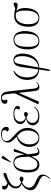

<svg xmlns="http://www.w3.org/2000/svg" viewBox="1442 -2264 1056 3980"><g transform="rotate(-90 1970.0 -274.0)"><path d="M266 234 253 224Q291 186 301.5 158Q312 130 312 109Q312 76 281.5 53Q251 30 176 -3Q94 -39 55.5 -74.5Q17 -110 17 -170Q17 -216 50 -267.5Q83 -319 148 -350V-352Q102 -371 78 -403Q54 -435 54 -475Q54 -519 77 -557Q100 -595 143 -628Q100 -633 75.5 -647Q51 -661 41 -678.5Q31 -696 31 -712Q31 -732 42.5 -745.5Q54 -759 76 -759Q86 -759 95 -756Q104 -753 111 -748Q106 -738 105 -730.5Q104 -723 104 -718Q104 -690 120.5 -674Q137 -658 169 -647Q201 -668 239.5 -687.5Q278 -707 323 -725Q348 -736 363 -726Q378 -716 378 -701Q378 -691 373 -683Q368 -675 361 -673Q261 -643 202.5 -611Q144 -579 119 -543.5Q94 -508 94 -468Q94 -435 115.5 -407Q137 -379 182 -362Q221 -395 254 -395Q269 -395 284 -386.5Q299 -378 299 -357Q299 -335 283 -325.5Q267 -316 250 -316Q235 -316 221.5 -322.5Q208 -329 182 -344Q160 -337 133.5 -316.5Q107 -296 88 -265Q69 -234 69 -193Q69 -176 78 -154Q87 -132 116.5 -107Q146 -82 207 -56Q260 -34 289 -14Q318 6 329.5 28.5Q341 51 341 83Q341 124 319.5 162Q298 200 266 234Z M551 14Q486 14 449.5 -20Q413 -54 399 -108Q385 -162 385 -223Q385 -278 395.5 -331.5Q406 -385 429.5 -428Q453 -471 491.5 -497Q530 -523 585 -523Q614 -523 642.5 -515Q671 -507 695 -483.5Q719 -460 735.5 -414.5Q752 -369 756 -294H757Q781 -377 794.5 -426.5Q808 -476 817 -511L868 -518L876 -514Q848 -441 820.5 -371.5Q793 -302 761 -228L771 -148Q778 -92 784.5 -62Q791 -32 800.5 -21.5Q810 -11 827 -11Q857 -11 892 -37L900 -26Q886 -14 862.5 0Q839 14 809 14Q760 14 741.5 -23.5Q723 -61 715 -148H714Q697 -106 675 -69Q653 -32 623 -9Q593 14 551 14ZM557 -26Q585 -26 609 -39Q633 -52 658 -88.5Q683 -125 712 -195L710 -263Q707 -384 681.5 -444.5Q656 -505 588 -505Q536 -505 502.5 -468Q469 -431 453 -368.5Q437 -306 437 -229Q437 -152 452 -107.5Q467 -63 494 -44.5Q521 -26 557 -26ZM602 -571 593 -576 661 -732Q670 -751 675 -759.5Q680 -768 695 -768Q706 -768 714 -761Q722 -754 731 -741V-736Z M1099 14Q1040 14 999 -14Q958 -42 936.5 -89Q915 -136 915 -194Q915 -260 943 -315Q971 -370 1019 -407.5Q1067 -445 1128 -456Q1076 -504 1050 -536Q1024 -568 1015.5 -592Q1007 -616 1007 -639Q1007 -692 1033.5 -723Q1060 -754 1099 -767.5Q1138 -781 1175 -781Q1215 -781 1250.5 -770Q1286 -759 1308.5 -734Q1331 -709 1331 -668Q1331 -647 1317.5 -633Q1304 -619 1283 -619Q1267 -619 1253 -628Q1239 -637 1231 -650Q1251 -673 1258 -683.5Q1265 -694 1265 -703Q1265 -732 1242 -748Q1219 -764 1168 -764Q1117 -764 1088.5 -749.5Q1060 -735 1048 -713.5Q1036 -692 1036 -671Q1036 -648 1044.5 -627.5Q1053 -607 1078.5 -579.5Q1104 -552 1154 -505Q1208 -455 1242 -415.5Q1276 -376 1292.5 -332.5Q1309 -289 1309 -228Q1309 -186 1295 -143.5Q1281 -101 1254.5 -65Q1228 -29 1189 -7.5Q1150 14 1099 14ZM1104 -4Q1145 -4 1179.5 -33Q1214 -62 1235 -110.5Q1256 -159 1256 -219Q1256 -281 1239.5 -322.5Q1223 -364 1197.5 -393Q1172 -422 1145 -445Q1116 -437 1085 -418Q1054 -399 1027 -367.5Q1000 -336 983.5 -291Q967 -246 967 -185Q967 -141 981 -99.5Q995 -58 1025 -31Q1055 -4 1104 -4Z M1553 14Q1460 14 1411 -24Q1362 -62 1362 -118Q1362 -173 1395 -209Q1428 -245 1506 -260V-262Q1457 -274 1431.5 -294.5Q1406 -315 1397 -338Q1388 -361 1388 -378Q1388 -440 1441.5 -481.5Q1495 -523 1595 -523Q1641 -523 1679.5 -513.5Q1718 -504 1741 -484.5Q1764 -465 1764 -434Q1764 -415 1753.5 -402Q1743 -389 1726 -389Q1713 -389 1703 -395.5Q1693 -402 1687 -411Q1696 -427 1702 -438.5Q1708 -450 1708 -461Q1708 -479 1684 -492Q1660 -505 1599 -505Q1524 -505 1481 -470.5Q1438 -436 1438 -375Q1438 -335 1463 -308.5Q1488 -282 1529 -272Q1546 -286 1561.5 -294.5Q1577 -303 1596 -303Q1618 -303 1628 -292.5Q1638 -282 1638 -266Q1638 -250 1626 -237.5Q1614 -225 1593 -225Q1565 -225 1528 -253Q1464 -238 1439 -204.5Q1414 -171 1414 -129Q1414 -77 1451 -43.5Q1488 -10 1565 -10Q1675 -10 1738 -94L1748 -86Q1708 -28 1655.5 -7Q1603 14 1553 14Z M2155 14Q2115 14 2096.5 -10Q2078 -34 2072 -88L2035 -411H2033L1856 0H1804L1797 -7L2025 -495L2015 -607Q2010 -671 1998 -705Q1986 -739 1969 -751.5Q1952 -764 1931 -764Q1906 -764 1894 -751Q1882 -738 1882 -718Q1882 -704 1884.5 -696Q1887 -688 1892 -679L1900 -666Q1895 -662 1884 -655Q1873 -648 1855 -648Q1839 -648 1824 -659.5Q1809 -671 1809 -702Q1809 -738 1842 -760Q1875 -782 1936 -782Q1991 -782 2023 -749.5Q2055 -717 2065 -626L2120 -127Q2126 -78 2135 -53Q2144 -28 2155.5 -19.5Q2167 -11 2180 -11Q2198 -11 2217 -20.5Q2236 -30 2255 -44L2262 -36Q2237 -15 2210.5 -0.5Q2184 14 2155 14Z M2496 230 2487 226 2518 10Q2442 3 2394.5 -30Q2347 -63 2325 -115Q2303 -167 2303 -231Q2303 -348 2354 -421.5Q2405 -495 2485 -523L2492 -509Q2431 -475 2393.5 -405Q2356 -335 2356 -229Q2356 -139 2396 -78Q2436 -17 2520 -8L2572 -364Q2585 -453 2621.5 -488Q2658 -523 2708 -523Q2785 -523 2817 -471.5Q2849 -420 2849 -339Q2849 -281 2834.5 -221.5Q2820 -162 2786.5 -111Q2753 -60 2697 -27Q2641 6 2559 11L2520 220ZM2562 -7Q2625 -12 2670 -43.5Q2715 -75 2742.5 -124Q2770 -173 2783 -229Q2796 -285 2796 -337Q2796 -402 2784.5 -438.5Q2773 -475 2753.5 -490Q2734 -505 2708 -505Q2692 -505 2678.5 -498.5Q2665 -492 2654.5 -471Q2644 -450 2636 -408Z M3104 14Q3021 14 2978.5 -51.5Q2936 -117 2936 -223Q2936 -305 2955.5 -373Q2975 -441 3021 -482Q3067 -523 3145 -523Q3224 -523 3270 -460Q3316 -397 3316 -286Q3316 -228 3304.5 -174Q3293 -120 3268 -77.5Q3243 -35 3202.5 -10.5Q3162 14 3104 14ZM3110 -4Q3170 -4 3203 -41Q3236 -78 3249.5 -143.5Q3263 -209 3263 -293Q3263 -397 3237 -451Q3211 -505 3139 -505Q3080 -505 3047 -468.5Q3014 -432 3001.5 -367.5Q2989 -303 2989 -220Q2989 -114 3017.5 -59Q3046 -4 3110 -4Z M3587 14Q3542 14 3499.5 -7.5Q3457 -29 3430.5 -81.5Q3404 -134 3405 -226Q3406 -302 3431 -366Q3456 -430 3505.5 -469Q3555 -508 3629 -508Q3665 -508 3700.5 -502Q3736 -496 3781 -486L3886 -523Q3896 -513 3902 -504Q3908 -495 3908 -481Q3907 -459 3891 -448Q3875 -437 3851 -437Q3824 -437 3800 -443Q3776 -449 3732 -462V-460Q3769 -429 3782.5 -377Q3796 -325 3794 -269Q3793 -193 3769.5 -128.5Q3746 -64 3700.5 -25Q3655 14 3587 14ZM3588 -4Q3657 -4 3698 -71Q3739 -138 3741 -266Q3742 -296 3739.5 -333Q3737 -370 3727 -406Q3717 -442 3694 -468Q3677 -473 3664 -474.5Q3651 -476 3632 -476Q3575 -476 3536.5 -442Q3498 -408 3478.5 -352Q3459 -296 3458 -231Q3457 -140 3476.5 -90.5Q3496 -41 3526.5 -22.5Q3557 -4 3588 -4Z"/></g></svg>

Font: Display Extralight
Style: Italic
Weight: 200
Italic angle: -2°
Designer: Latin by Veronika Burian and Jose Scaglione. Greek by Irene Vlachou. Cyrillic by Vera Evstafieva
Foundry: TypeTogether
Version: Version 3.002